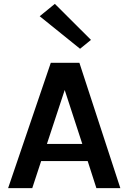

<svg xmlns="http://www.w3.org/2000/svg" viewBox="-20 -974 666 994"><path d="M22 0 243 -649H391L603 0H479L434 -140H193L147 0ZM223 -229H406L315 -508ZM394.5 -721.5 185.5 -890 264 -954 451 -767.5Z"/></svg>

Font: Karla
Style: Bold
Weight: 700
Designer: Jonathan Pinhorn
Version: Version 2.004; ttfautohint (v1.8.4.7-5d5b);gftools[0.9.33]